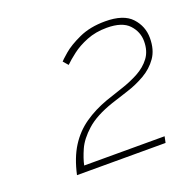

<svg xmlns="http://www.w3.org/2000/svg" viewBox="-80 -893 559 552"><g transform="rotate(-20 199.5 -617.0)"><path d="M67 -423Q78 -473 99 -506Q120 -539 151 -560.5Q182 -582 221 -596Q247 -605 274.5 -614Q302 -623 326 -636Q350 -649 365 -669Q380 -689 380 -719Q380 -748 359.5 -770Q339 -792 292 -792Q258 -792 230.5 -781Q203 -770 183.5 -755Q164 -740 153 -729L140 -744Q142 -747 161 -763.5Q180 -780 214 -795.5Q248 -811 294 -811Q350 -811 374.5 -784.5Q399 -758 399 -722Q399 -686 382.5 -662.5Q366 -639 340 -624Q314 -609 285.5 -600Q257 -591 233 -583Q180 -565 151.5 -539.5Q123 -514 111.5 -488Q100 -462 96 -442H342L338 -423Z"/></g></svg>

Font: Raleway Thin Thin
Style: Italic
Weight: 250
Italic angle: -12°
Version: Version 4.026